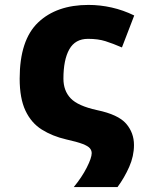

<svg xmlns="http://www.w3.org/2000/svg" viewBox="-20 -580 640 781"><path d="M280 181Q313 141 333 101.5Q353 62 353 43Q353 32 345.5 23Q338 14 316 5.5Q294 -3 249 -13Q193 -26 150 -53Q107 -80 83.5 -130Q60 -180 60 -260Q60 -417 135 -488.5Q210 -560 340 -560Q387 -560 434 -549.5Q481 -539 526 -517L476 -387Q439 -403 409 -412.5Q379 -422 338 -422Q286 -422 262 -379.5Q238 -337 238 -260Q238 -211 267.5 -180Q297 -149 375 -132Q461 -114 493 -77Q525 -40 525 10Q525 55 505.5 99Q486 143 458 181Z"/></svg>

Font: Noto Sans Mono Black
Style: Regular
Weight: 900
Designer: Monotype Design Team
Foundry: Monotype Imaging Inc.
Version: Version 2.014